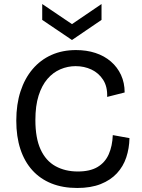

<svg xmlns="http://www.w3.org/2000/svg" viewBox="-20 -922 704 955"><path d="M364 13Q292 13 236 -9.5Q180 -32 141 -75Q102 -118 81.5 -180Q61 -242 61 -322Q61 -403 82 -467.5Q103 -532 142 -578Q181 -624 235.5 -648.5Q290 -673 358 -673Q411 -673 455 -658.5Q499 -644 531.5 -616Q564 -588 582 -549Q600 -510 600 -462L513 -440Q515 -491 493 -525Q471 -559 435 -576Q399 -593 356 -593Q317 -593 280.5 -577.5Q244 -562 216 -529.5Q188 -497 172 -446.5Q156 -396 156 -325Q156 -235 182 -178.5Q208 -122 256 -95.5Q304 -69 367 -69Q428 -69 465.5 -91.5Q503 -114 521 -155Q539 -196 541 -250L624 -235Q623 -184 608 -139Q593 -94 561.5 -60Q530 -26 481 -6.5Q432 13 364 13ZM190 -902 338 -802 485 -902V-823L338 -723L190 -823Z"/></svg>

Font: Bricolage Grotesque 18pt
Style: Regular
Weight: 400
Version: Version 1.001;gftools[0.9.33.dev8+g029e19f]